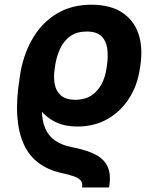

<svg xmlns="http://www.w3.org/2000/svg" viewBox="-20 -573 691 825"><path d="M448.7 232.4H332.5Q335.9 213.9 327.4 203.1Q318.8 192.4 297.9 184.8Q276.9 177.2 241.7 169.9Q186.5 157.2 146.2 127.4Q106 97.7 82.8 48.1Q59.6 -1.5 54.4 -72.8Q49.3 -144 64.5 -238.8L68.8 -267.1L178.2 -250L173.8 -222.2Q159.7 -154.3 159.7 -105Q159.7 -55.7 174.1 -22.2Q188.5 11.2 216.6 30.8Q244.6 50.3 285.6 58.6Q335.9 68.4 370.4 82Q404.8 95.7 424.1 116Q443.4 136.2 449.5 164.6Q455.6 192.9 448.7 232.4ZM311.5 -29.3Q260.3 -29.3 220.7 -47.6Q181.2 -65.9 151.6 -102.8Q122.1 -139.6 102.1 -195.3Q96.2 -211.4 87.2 -221.4Q78.1 -231.4 71.8 -239Q65.4 -246.6 66.9 -254.9L68.4 -264.6Q84.5 -350.1 124.8 -415Q165 -480 227.5 -516.4Q290 -552.7 371.6 -552.7Q453.6 -552.7 504.4 -519.5Q555.2 -486.3 575 -427.5Q594.7 -368.7 583 -290.5L580.6 -275.9Q570.3 -205.6 534.4 -149.7Q498.5 -93.8 441.9 -61.5Q385.3 -29.3 311.5 -29.3ZM304.2 -144Q345.2 -144.5 372.8 -162.8Q400.4 -181.2 416.3 -211.2Q432.1 -241.2 437 -275.9L439.5 -290.5Q445.3 -330.6 440.9 -363.8Q436.5 -397 416 -417.2Q395.5 -437.5 352.1 -437.5Q310.5 -437.5 282.7 -418Q254.9 -398.4 239 -365.2Q223.1 -332 216.8 -290.5L214.8 -275.9Q209.5 -241.2 215.1 -211.2Q220.7 -181.2 241.9 -162.8Q263.2 -144.5 304.2 -144Z"/></svg>

Font: Inter 28pt
Style: Bold Italic
Weight: 700
Italic angle: -9.3988°
Designer: Rasmus Andersson
Foundry: rsms
Version: Version 4.001;git-66647c0bb